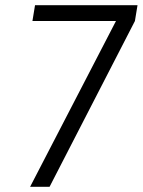

<svg xmlns="http://www.w3.org/2000/svg" viewBox="-20 -720 550 740"><path d="M115 -700 105 -639H427L96 0H171L500 -639L510 -700Z"/></svg>

Font: Arthouse Owned
Style: Italic
Weight: 400
Italic angle: -10°
Designer: Jeremy Tribby
Foundry: Tribby Type
Version: Version 1.000;PS 001.000;hotconv 1.0.88;makeotf.lib2.5.64775